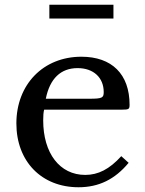

<svg xmlns="http://www.w3.org/2000/svg" viewBox="-20 -779 613 809"><path d="M522 -93 491 -121C441 -66 394 -42 339 -42C232 -42 162 -133 162 -272C162 -290 163 -306 166 -317H495C522 -317 526 -319 526 -337C526 -467 451 -540 323 -540C162 -540 49 -423 49 -259C49 -99 155 10 311 10C396 10 464 -23 522 -93ZM357 -363H173C190 -448 236 -492 307 -492C374 -492 417 -452 417 -391C417 -367 411 -363 357 -363ZM458 -701V-759H188V-701Z"/></svg>

Font: Libre Baskerville
Style: Regular
Weight: 400
Designer: Pablo Impallari, Rodrigo Fuenzalida
Foundry: Pablo Impallari, Rodrigo Fuenzalida
Version: Version 1.051;Glyphs 3.2.3 (3260)